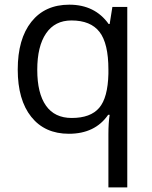

<svg xmlns="http://www.w3.org/2000/svg" viewBox="-20 -565 653 825"><path d="M288.1 -58.1Q369.1 -58.1 406.2 -101.6Q443.4 -145 445.8 -248V-266.1Q445.8 -378.4 407.7 -427.7Q369.6 -477.1 287.1 -477.1Q215.8 -477.1 178 -421.6Q140.1 -366.2 140.1 -265.1Q140.1 -164.1 177.5 -111.1Q214.8 -58.1 288.1 -58.1ZM275.9 9.8Q172.4 9.8 114.3 -63Q56.2 -135.7 56.2 -266.1Q56.2 -397.5 114.7 -471.2Q173.3 -544.9 277.8 -544.9Q387.7 -544.9 446.8 -461.9H451.2L462.9 -535.2H526.9V240.2H445.8V11.2Q445.8 -37.6 451.2 -71.8H444.8Q388.7 9.8 275.9 9.8Z"/></svg>

Font: f08437224
Style: Regular
Weight: 400
Foundry: Ascender Corporation
Version: Version 1.10